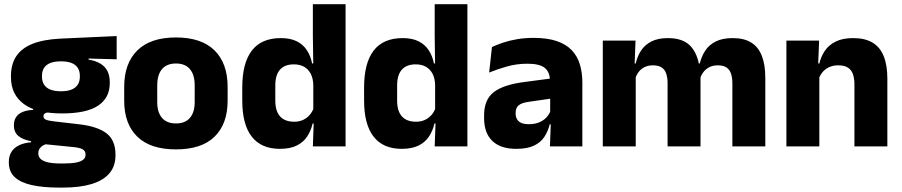

<svg xmlns="http://www.w3.org/2000/svg" viewBox="-20 -680 4189 892"><path d="M268.5 -153Q150 -153 90.5 -197Q31 -241 31 -320.5V-327Q31 -381 55.2 -418.2Q79.5 -455.5 130 -476Q180.5 -496.5 259.5 -500.5L522 -512.5V-404.5L391.5 -408V-403Q425 -397.5 446.8 -384.2Q468.5 -371 479.2 -349.8Q490 -328.5 490 -297.5V-294Q490 -225.5 435.8 -189.2Q381.5 -153 268.5 -153ZM261 79.5H276Q312 79.5 334.2 75Q356.5 70.5 367 61.5Q377.5 52.5 377.5 39V38Q377.5 20.5 362.8 13Q348 5.5 318.5 3L173.5 -11.5L207 -13.5Q192 -11 181.2 -5Q170.5 1 164.2 10Q158 19 158 32V33Q158 48 169 58.5Q180 69 202.8 74.2Q225.5 79.5 261 79.5ZM253.5 191.5Q179.5 191.5 127.2 179.8Q75 168 48 142.5Q21 117 21 75V73Q21 44.5 33.5 25Q46 5.5 69.5 -5.5Q93 -16.5 124.5 -19V-24Q86 -31 65.2 -48.5Q44.5 -66 44.5 -97.5V-98Q44.5 -120.5 54.8 -136Q65 -151.5 85 -159.8Q105 -168 134 -169.5V-186L247 -157.5L214 -158Q196.5 -158 189.2 -153.5Q182 -149 182 -140V-139.5Q182 -128.5 193.8 -123.8Q205.5 -119 232 -116L348.5 -102.5Q433.5 -92.5 475 -60.5Q516.5 -28.5 516.5 38.5V41.5Q516.5 92.5 487.8 125.8Q459 159 404.8 175.2Q350.5 191.5 272.5 191.5ZM263.5 -256Q293 -256 312.2 -263.8Q331.5 -271.5 341.2 -286.8Q351 -302 351 -323.5V-328Q351 -349.5 341.5 -364.5Q332 -379.5 312.8 -387.2Q293.5 -395 263.5 -395H263Q232.5 -395 213 -387Q193.5 -379 184.2 -364Q175 -349 175 -327.5V-323.5Q175 -302 184.8 -286.8Q194.5 -271.5 214 -263.8Q233.5 -256 263.5 -256Z M797.5 14Q678.5 14 617.8 -45.2Q557 -104.5 557 -212V-276.5Q557 -385.5 618 -445.8Q679 -506 797.5 -506Q916 -506 976.8 -445.8Q1037.5 -385.5 1037.5 -276.5V-212Q1037.5 -104.5 977 -45.2Q916.5 14 797.5 14ZM797.5 -106.5Q840 -106.5 862.2 -132.2Q884.5 -158 884.5 -205.5V-283Q884.5 -333 862.2 -359Q840 -385 797.5 -385Q755 -385 732.8 -359Q710.5 -333 710.5 -283V-205.5Q710.5 -158 732.8 -132.2Q755 -106.5 797.5 -106.5Z M1280 11.5Q1194 11.5 1149.8 -45Q1105.5 -101.5 1105.5 -213V-273.5Q1105.5 -387 1150 -445Q1194.5 -503 1284.5 -503Q1328.5 -503 1358 -488.5Q1387.5 -474 1405.2 -447.5Q1423 -421 1430 -385H1471.5L1435.5 -286Q1434.5 -316.5 1423.5 -337.5Q1412.5 -358.5 1392.8 -369.8Q1373 -381 1345 -381Q1303 -381 1281 -356.5Q1259 -332 1259 -283V-212.5Q1259 -164 1281.2 -139.2Q1303.5 -114.5 1347 -114.5Q1370 -114.5 1388.2 -123Q1406.5 -131.5 1419.2 -146.5Q1432 -161.5 1438 -180.5L1475.5 -106.5H1432.5Q1425 -73.5 1407.5 -46.5Q1390 -19.5 1359 -4Q1328 11.5 1280 11.5ZM1433.5 0 1438 -124.5 1435.5 -150.5V-349.5V-371L1433.5 -513.5V-660.5H1585.5V0Z M1846 11.5Q1760 11.5 1715.8 -45Q1671.5 -101.5 1671.5 -213V-273.5Q1671.5 -387 1716 -445Q1760.5 -503 1850.5 -503Q1894.5 -503 1924 -488.5Q1953.5 -474 1971.2 -447.5Q1989 -421 1996 -385H2037.5L2001.5 -286Q2000.5 -316.5 1989.5 -337.5Q1978.5 -358.5 1958.8 -369.8Q1939 -381 1911 -381Q1869 -381 1847 -356.5Q1825 -332 1825 -283V-212.5Q1825 -164 1847.2 -139.2Q1869.5 -114.5 1913 -114.5Q1936 -114.5 1954.2 -123Q1972.5 -131.5 1985.2 -146.5Q1998 -161.5 2004 -180.5L2041.5 -106.5H1998.5Q1991 -73.5 1973.5 -46.5Q1956 -19.5 1925 -4Q1894 11.5 1846 11.5ZM1999.5 0 2004 -124.5 2001.5 -150.5V-349.5V-371L1999.5 -513.5V-660.5H2151.5V0Z M2535 0 2539.5 -123 2536 -130.5V-284L2535 -304Q2535 -345 2511 -364.5Q2487 -384 2430.5 -384Q2381 -384 2336.5 -371.5Q2292 -359 2252.5 -343L2265.5 -461.5Q2289 -472.5 2318.2 -482.2Q2347.5 -492 2383 -498Q2418.5 -504 2459 -504Q2523.5 -504 2567 -489Q2610.5 -474 2636.5 -446.5Q2662.5 -419 2674 -380.8Q2685.5 -342.5 2685.5 -296.5V0ZM2378.5 11.5Q2305 11.5 2267 -25.5Q2229 -62.5 2229 -131V-144.5Q2229 -217 2273.8 -251.8Q2318.5 -286.5 2416 -299L2548 -316.5L2557 -224.5L2440 -207.5Q2404.5 -203 2390 -191Q2375.5 -179 2375.5 -155.5V-152Q2375.5 -129.5 2390 -116.2Q2404.5 -103 2436.5 -103Q2464.5 -103 2484.8 -111.5Q2505 -120 2518 -133.8Q2531 -147.5 2537.5 -164.5L2559 -102.5H2534Q2526 -70.5 2509.2 -44.5Q2492.5 -18.5 2461 -3.5Q2429.5 11.5 2378.5 11.5Z M3382.5 0V-293Q3382.5 -319 3376.2 -337.8Q3370 -356.5 3355.2 -366.5Q3340.5 -376.5 3314.5 -376.5Q3292.5 -376.5 3276 -368.2Q3259.5 -360 3248.5 -345.8Q3237.5 -331.5 3232 -313.5L3217.5 -385H3231Q3239 -418 3256.5 -444.8Q3274 -471.5 3305 -487.2Q3336 -503 3384.5 -503Q3437 -503 3470.2 -482.2Q3503.5 -461.5 3519.5 -420.2Q3535.5 -379 3535.5 -317.5V0ZM2780.5 0V-491.5H2932.5L2927.5 -359L2933.5 -354V0ZM3081.5 0V-293Q3081.5 -319 3075.2 -337.8Q3069 -356.5 3054 -366.5Q3039 -376.5 3013.5 -376.5Q2991 -376.5 2974.5 -368.2Q2958 -360 2947.2 -345.8Q2936.5 -331.5 2931 -313.5L2907.5 -385H2933.5Q2941 -418.5 2958.2 -445Q2975.5 -471.5 3006 -487.2Q3036.5 -503 3083 -503Q3151.5 -503 3186.2 -467.8Q3221 -432.5 3230 -365.5Q3231.5 -355.5 3233 -341Q3234.5 -326.5 3234.5 -315V0Z M3949.5 0V-289Q3949.5 -316 3942.5 -335.8Q3935.5 -355.5 3919 -366Q3902.5 -376.5 3874 -376.5Q3850.5 -376.5 3832.5 -368.2Q3814.5 -360 3802.2 -345.8Q3790 -331.5 3784 -313.5L3760.5 -385H3786.5Q3794.5 -418.5 3812.8 -445Q3831 -471.5 3863 -487.2Q3895 -503 3944 -503Q3999 -503 4034 -481.8Q4069 -460.5 4085.8 -418.5Q4102.5 -376.5 4102.5 -313.5V0ZM3633.5 0V-491.5H3785.5L3780.5 -368.5L3786.5 -354V0Z"/></svg>

Font: Anek Bangla
Style: Bold
Weight: 700
Designer: Sulekha Rajkumar (Bangla), Yesha Goshar (Latin)
Foundry: Ek Type
Version: Version 1.003